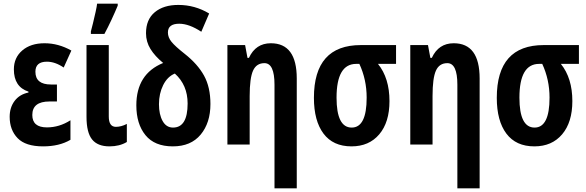

<svg xmlns="http://www.w3.org/2000/svg" viewBox="-20 -792 3213 1052"><path d="M259 -329Q174 -329 174 -399Q174 -454 237 -454Q282 -454 329 -422L371 -515Q300 -555 224 -555Q148 -555 102 -515.5Q56 -476 56 -412Q56 -316 136 -290V-285Q87 -275 60 -239Q33 -203 33 -152Q33 -80 76.5 -35Q120 10 216 10Q305 10 366 -26V-133Q305 -94 237 -94Q157 -94 157 -162Q157 -236 251 -236H292V-329Z M552 -606Q572 -643 591 -684Q610 -725 625 -761V-772H512Q511 -759 504 -727.5Q497 -696 489.5 -665Q482 -634 478 -620V-606ZM454 -545V-152Q454 -66 484.5 -28Q515 10 580 10Q635 10 675 -14V-113Q644 -97 615 -97Q576 -97 576 -154V-545Z M780 -610Q780 -563 804.5 -523.5Q829 -484 874 -447Q727 -387 727 -215Q727 -113 777 -51.5Q827 10 927 10Q1026 10 1079.5 -54.5Q1133 -119 1133 -222Q1133 -314 1098 -377.5Q1063 -441 992 -497Q940 -538 920 -562.5Q900 -587 900 -614Q900 -662 962 -662Q1016 -662 1083 -618L1126 -718Q1048 -765 957 -765Q876 -765 828 -725Q780 -685 780 -610ZM1008 -225Q1008 -93 928 -93Q891 -93 871 -129Q851 -165 851 -221Q851 -279 874 -325.5Q897 -372 938 -389Q1008 -326 1008 -225Z M1344 -475H1336L1323 -545H1226V0H1348V-266Q1348 -364 1366.5 -405Q1385 -446 1429 -446Q1484 -446 1484 -328V240H1606V-362Q1606 -555 1464 -555Q1381 -555 1344 -475Z M2051 -442H2150V-545H1957Q1700 -545 1700 -256Q1700 -130 1752.5 -60Q1805 10 1906 10Q2002 10 2058 -56Q2114 -122 2114 -238Q2114 -364 2051 -442ZM1932 -442H1949Q1989 -356 1989 -257Q1989 -93 1907 -93Q1824 -93 1824 -257Q1824 -442 1932 -442Z M2346 -475H2338L2325 -545H2228V0H2350V-266Q2350 -364 2368.5 -405Q2387 -446 2431 -446Q2486 -446 2486 -328V240H2608V-362Q2608 -555 2466 -555Q2383 -555 2346 -475Z M3053 -442H3152V-545H2959Q2702 -545 2702 -256Q2702 -130 2754.5 -60Q2807 10 2908 10Q3004 10 3060 -56Q3116 -122 3116 -238Q3116 -364 3053 -442ZM2934 -442H2951Q2991 -356 2991 -257Q2991 -93 2909 -93Q2826 -93 2826 -257Q2826 -442 2934 -442Z"/></svg>

Font: Noto Sans UI Condensed
Style: Bold
Weight: 700
Width: 3
Designer: Monotype Design Team
Foundry: Monotype Imaging Inc.
Version: 1.001